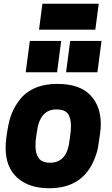

<svg xmlns="http://www.w3.org/2000/svg" viewBox="-20 -990 596 1023"><path d="M5 0ZM506 -832ZM488 -832H188L206 -970H506ZM284 -605H117L139 -772H306ZM499 -605H332L354 -772H521ZM247 -123Q339 -123 351 -246L353 -260Q358 -290 358 -319Q358 -363 341 -385Q324 -407 280 -407Q191 -407 176 -284Q174 -269 172.5 -259Q171 -249 170 -239.5Q169 -230 169 -212Q169 -170 187 -146.5Q205 -123 247 -123ZM242 13Q134 13 72 -43Q10 -99 10 -201Q10 -250 25 -325Q41 -408 96 -472Q163 -543 285 -543Q403 -543 460 -484.5Q517 -426 517 -329Q517 -307 514 -284L502 -203Q496 -173 482 -140Q420 13 242 13Z"/></svg>

Font: Tanohe Sans
Style: Bold Italic
Weight: 700
Designer: Village Type and Design LLC & Cristiano Sobral
Foundry: Cooper Hewitt Smithsonian Design Museum
Version: Version 1.00;September 29, 2021;FontCreator 13.0.0.2655 64-b